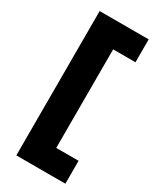

<svg xmlns="http://www.w3.org/2000/svg" viewBox="-273 -980 1078 1295"><g transform="rotate(30 266.5 -333.0)"><path d="M95.2 229V-895H477.1V-716.8H303.2V50.8H477.1V229Z"/></g></svg>

Font: SVN-Poppins Black
Style: Regular
Weight: 900
Designer: Ninad Kale (Devanagari), Jonny Pinhorn (Latin)
Foundry: Indian Type Foundry
Version: Version 3.002 2017